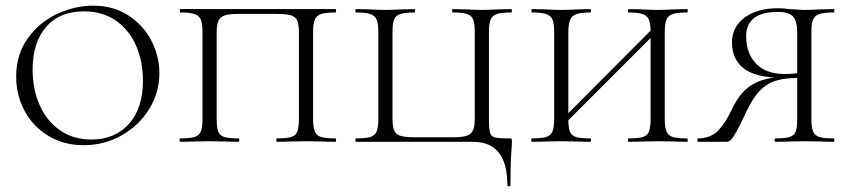

<svg xmlns="http://www.w3.org/2000/svg" viewBox="-20 -500 2996 677"><path d="M37 -230Q37 -308 78 -365Q119 -422 181.5 -451Q244 -480 309 -480Q379 -480 432 -446Q485 -412 513.5 -357Q542 -302 542 -242Q542 -174 506 -115.5Q470 -57 408.5 -22.5Q347 12 275 12Q205 12 150.5 -21Q96 -54 66.5 -109.5Q37 -165 37 -230ZM484 -216Q484 -283 460 -338.5Q436 -394 389 -427Q342 -460 276 -460Q190 -460 142.5 -405Q95 -350 95 -254Q95 -186 119.5 -130Q144 -74 191 -41Q238 -8 302 -8Q385 -8 434.5 -63Q484 -118 484 -216Z M615 -12Q650 -12 666 -17Q682 -22 688 -36.5Q694 -51 694 -81V-387Q694 -417 688 -431Q682 -445 666 -450.5Q650 -456 616 -456Q614 -456 614 -462Q614 -468 616 -468H1163Q1165 -468 1165 -462Q1165 -456 1163 -456Q1128 -456 1112 -450.5Q1096 -445 1090 -431Q1084 -417 1084 -387V-81Q1084 -51 1090 -36.5Q1096 -22 1112 -17Q1128 -12 1163 -12Q1165 -12 1165 -6Q1165 0 1163 0Q1135 0 1119 -1L1060 -2L999 -1Q984 0 957 0Q954 0 954 -6Q954 -12 957 -12Q991 -12 1007 -17Q1023 -22 1028.5 -36.5Q1034 -51 1034 -81V-385Q1034 -413 1028.5 -426.5Q1023 -440 1007 -445.5Q991 -451 957 -451H821Q788 -451 772 -445.5Q756 -440 750 -426.5Q744 -413 744 -385V-81Q744 -50 749.5 -36Q755 -22 770.5 -17Q786 -12 821 -12Q824 -12 824 -6Q824 0 821 0Q794 0 779 -1L718 -2L659 -1Q643 0 615 0Q613 0 613 -6Q613 -12 615 -12Z M1647 0H1235Q1233 0 1233 -6Q1233 -12 1235 -12Q1270 -12 1286 -17Q1302 -22 1308 -36.5Q1314 -51 1314 -81V-387Q1314 -417 1308 -431Q1302 -445 1286 -450.5Q1270 -456 1235 -456Q1233 -456 1233 -462Q1233 -468 1235 -468L1279 -467Q1317 -465 1338 -465Q1361 -465 1399 -467L1441 -468Q1444 -468 1444 -462Q1444 -456 1441 -456Q1407 -456 1391 -450.5Q1375 -445 1369.5 -431Q1364 -417 1364 -387V-83Q1364 -54 1369.5 -40.5Q1375 -27 1391 -21.5Q1407 -16 1441 -16H1577Q1610 -16 1626 -21.5Q1642 -27 1648 -41Q1654 -55 1654 -83V-387Q1654 -417 1648.5 -431Q1643 -445 1627 -450.5Q1611 -456 1577 -456Q1574 -456 1574 -462Q1574 -468 1577 -468L1619 -467Q1657 -465 1680 -465Q1701 -465 1739 -467L1783 -468Q1785 -468 1785 -462Q1785 -456 1783 -456Q1748 -456 1732 -450.5Q1716 -445 1710 -431Q1704 -417 1704 -387V-81Q1704 -45 1708 -32Q1712 -19 1725 -15.5Q1738 -12 1776 -12Q1783 -12 1784 -10.5Q1785 -9 1785 0Q1785 13 1784 22Q1780 62 1780 152Q1780 157 1774.5 157Q1769 157 1769 152Q1769 0 1647 0Z M2197 -456Q2194 -456 2194 -462Q2194 -468 2197 -468L2239 -467Q2277 -465 2300 -465Q2321 -465 2359 -467L2403 -468Q2405 -468 2405 -462Q2405 -456 2403 -456Q2368 -456 2352 -450.5Q2336 -445 2330 -431Q2324 -417 2324 -387V-81Q2324 -51 2330 -36.5Q2336 -22 2352 -17Q2368 -12 2403 -12Q2405 -12 2405 -6Q2405 0 2403 0Q2375 0 2359 -1L2300 -2L2239 -1Q2224 0 2197 0Q2194 0 2194 -6Q2194 -12 2197 -12Q2231 -12 2247 -17Q2263 -22 2268.5 -36.5Q2274 -51 2274 -81V-385Q2274 -415 2268.5 -429.5Q2263 -444 2247 -450Q2231 -456 2197 -456ZM1948 -65 2295 -413 2308 -400 1961 -53ZM1856 -456Q1854 -456 1854 -462Q1854 -468 1856 -468L1900 -467Q1936 -465 1958 -465Q1983 -465 2019 -467L2061 -468Q2064 -468 2064 -462Q2064 -456 2061 -456Q2028 -456 2012 -450Q1996 -444 1990 -429.5Q1984 -415 1984 -385V-81Q1984 -50 1989.5 -36Q1995 -22 2010.5 -17Q2026 -12 2061 -12Q2064 -12 2064 -6Q2064 0 2061 0Q2034 0 2019 -1L1958 -2L1899 -1Q1883 0 1855 0Q1853 0 1853 -6Q1853 -12 1855 -12Q1890 -12 1906 -17Q1922 -22 1928 -36.5Q1934 -51 1934 -81V-387Q1934 -417 1928 -431Q1922 -445 1906 -450.5Q1890 -456 1856 -456Z M2441 -12Q2484 -12 2510.5 -38Q2537 -64 2561 -115Q2589 -176 2633 -202Q2677 -228 2742 -228L2749 -225Q2647 -225 2604 -257.5Q2561 -290 2561 -350Q2561 -405 2605.5 -438Q2650 -471 2724 -471Q2742 -471 2763 -468Q2771 -468 2787.5 -466.5Q2804 -465 2817 -465Q2838 -465 2876 -467L2920 -468Q2922 -468 2922 -462Q2922 -456 2920 -456Q2885 -456 2869 -450.5Q2853 -445 2847 -431Q2841 -417 2841 -387V-81Q2841 -51 2847 -36.5Q2853 -22 2869 -17Q2885 -12 2920 -12Q2922 -12 2922 -6Q2922 0 2920 0Q2892 0 2876 -1L2817 -2L2756 -1Q2741 0 2714 0Q2711 0 2711 -6Q2711 -12 2714 -12Q2749 -12 2764.5 -17Q2780 -22 2785.5 -36Q2791 -50 2791 -81V-385Q2791 -426 2776 -442Q2761 -458 2723 -458Q2611 -458 2611 -372Q2611 -312 2646 -275.5Q2681 -239 2747 -239Q2787 -239 2807 -246L2805 -225Q2752 -226 2719 -216.5Q2686 -207 2660.5 -181.5Q2635 -156 2611 -105Q2589 -58 2576.5 -35.5Q2564 -13 2557 -6.5Q2550 0 2543 0H2441Q2439 0 2439 -6Q2439 -12 2441 -12Z"/></svg>

Font: Cormorant Unicase Light
Style: Regular
Weight: 300
Designer: Christian Thalmann (Catharsis Fonts)
Foundry: Catharsis Fonts
Version: Version 4.000